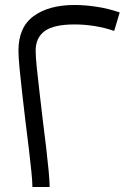

<svg xmlns="http://www.w3.org/2000/svg" viewBox="-20 -750 527 770"><path d="M110 0Q110 -21 106 -60.5Q102 -100 96 -151Q90 -202 83 -256Q76 -315 69.5 -371.5Q63 -428 58.5 -474.5Q54 -521 54 -547Q54 -641 115 -685.5Q176 -730 279 -730Q320 -730 367 -723Q414 -716 460 -700L438 -626Q400 -639 359.5 -645.5Q319 -652 279 -652Q196 -652 159.5 -625.5Q123 -599 123 -547Q123 -523 127.5 -479Q132 -435 138.5 -380Q145 -325 152 -265Q159 -212 165 -159.5Q171 -107 175 -65.5Q179 -24 179 0Z"/></svg>

Font: Alexandria Light
Style: Regular
Weight: 300
Designer: Mohamed Gaber
Foundry: Kief Type Foundry
Version: Version 5.100